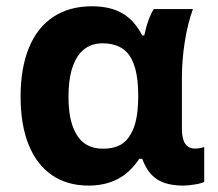

<svg xmlns="http://www.w3.org/2000/svg" viewBox="-20 -575 687 605"><path d="M44.9 -270.5Q44.9 -360.8 71.3 -424.8Q97.7 -488.8 148.2 -522Q198.7 -555.2 269.5 -555.2Q327.6 -555.2 365.7 -533Q403.8 -510.7 428.2 -463.4H434.6Q439.9 -489.3 448.2 -512Q456.5 -534.7 464.8 -546.4H587.9Q571.3 -501 562.3 -443.6Q553.2 -386.2 553.2 -329.1V-168.9Q553.2 -106.9 594.2 -106.9Q610.8 -106.9 623.5 -111.8V-2Q616.7 2.4 595 6.1Q573.2 9.8 558.6 9.8Q504.4 9.8 474.4 -10.3Q444.3 -30.3 428.2 -74.7H418.9Q390.6 -31.7 351.1 -11Q311.5 9.8 259.3 9.8Q191.4 9.8 143.3 -23.4Q95.2 -56.6 70.1 -119.4Q44.9 -182.1 44.9 -270.5ZM392.1 -152.8Q414.6 -189 415.5 -266.6V-275.4Q415.5 -372.6 379.4 -410.6Q352.5 -438.5 302.7 -438.5Q259.3 -438.5 232.4 -407.7Q195.8 -364.3 195.8 -270.5Q195.8 -198.2 217.3 -158.2Q243.7 -106.4 304.7 -106.4Q336.4 -106.4 357.9 -117.7Q379.4 -128.9 392.1 -152.8Z"/></svg>

Font: Viking Open Sans
Style: Bold
Weight: 700
Foundry: Ascender Corporation
Version: Version 2.001